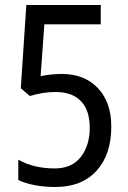

<svg xmlns="http://www.w3.org/2000/svg" viewBox="-20 -785 512 766"><path d="M201 -39Q156 -39 117.5 -46.5Q79 -54 53 -67V-148Q84 -130 121 -121.5Q158 -113 198 -113Q267 -113 302.5 -159Q338 -205 338 -275Q338 -346 302.5 -382Q267 -418 202 -418Q177 -418 151.5 -414Q126 -410 99 -402L63 -433L85 -765H382V-688H157L142 -481Q165 -486 187 -488Q209 -490 226 -490Q317 -490 370.5 -433.5Q424 -377 424 -280Q424 -168 365 -103.5Q306 -39 201 -39Z"/></svg>

Font: Noto Sans Tamil UI Condensed
Style: Regular
Weight: 400
Width: 3
Designer: Jelle Bosma - Monotype Design Team
Foundry: Monotype Imaging Inc.
Version: Version 2.004